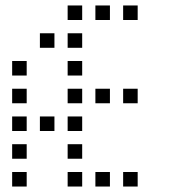

<svg xmlns="http://www.w3.org/2000/svg" viewBox="-20 -696 640 692"><path d="M224.8 -676.2Q223.8 -676.2 223.8 -676.2Q223.8 -676.2 223.8 -675.2V-624.8Q223.8 -623.8 223.8 -623.8Q223.8 -623.8 224.8 -623.8H275.2Q276.2 -623.8 276.2 -623.8Q276.2 -623.8 276.2 -624.8V-675.2Q276.2 -676.2 276.2 -676.2Q276.2 -676.2 275.2 -676.2ZM324.8 -676.2Q323.8 -676.2 323.8 -676.2Q323.8 -676.2 323.8 -675.2V-624.8Q323.8 -623.8 323.8 -623.8Q323.8 -623.8 324.8 -623.8H375.2Q376.2 -623.8 376.2 -623.8Q376.2 -623.8 376.2 -624.8V-675.2Q376.2 -676.2 376.2 -676.2Q376.2 -676.2 375.2 -676.2ZM424.8 -676.2Q423.8 -676.2 423.8 -676.2Q423.8 -676.2 423.8 -675.2V-624.8Q423.8 -623.8 423.8 -623.8Q423.8 -623.8 424.8 -623.8H475.2Q476.2 -623.8 476.2 -623.8Q476.2 -623.8 476.2 -624.8V-675.2Q476.2 -676.2 476.2 -676.2Q476.2 -676.2 475.2 -676.2ZM124.8 -576.2Q123.8 -576.2 123.8 -576.2Q123.8 -576.2 123.8 -575.2V-524.8Q123.8 -523.8 123.8 -523.8Q123.8 -523.8 124.8 -523.8H175.2Q176.2 -523.8 176.2 -523.8Q176.2 -523.8 176.2 -524.8V-575.2Q176.2 -576.2 176.2 -576.2Q176.2 -576.2 175.2 -576.2ZM224.8 -576.2Q223.8 -576.2 223.8 -576.2Q223.8 -576.2 223.8 -575.2V-524.8Q223.8 -523.8 223.8 -523.8Q223.8 -523.8 224.8 -523.8H275.2Q276.2 -523.8 276.2 -523.8Q276.2 -523.8 276.2 -524.8V-575.2Q276.2 -576.2 276.2 -576.2Q276.2 -576.2 275.2 -576.2ZM24.8 -476.2Q23.8 -476.2 23.8 -476.2Q23.8 -476.2 23.8 -475.2V-424.8Q23.8 -423.8 23.8 -423.8Q23.8 -423.8 24.8 -423.8H75.2Q76.2 -423.8 76.2 -423.8Q76.2 -423.8 76.2 -424.8V-475.2Q76.2 -476.2 76.2 -476.2Q76.2 -476.2 75.2 -476.2ZM224.8 -476.2Q223.8 -476.2 223.8 -476.2Q223.8 -476.2 223.8 -475.2V-424.8Q223.8 -423.8 223.8 -423.8Q223.8 -423.8 224.8 -423.8H275.2Q276.2 -423.8 276.2 -423.8Q276.2 -423.8 276.2 -424.8V-475.2Q276.2 -476.2 276.2 -476.2Q276.2 -476.2 275.2 -476.2ZM24.8 -376.2Q23.8 -376.2 23.8 -376.2Q23.8 -376.2 23.8 -375.2V-324.8Q23.8 -323.8 23.8 -323.8Q23.8 -323.8 24.8 -323.8H75.2Q76.2 -323.8 76.2 -323.8Q76.2 -323.8 76.2 -324.8V-375.2Q76.2 -376.2 76.2 -376.2Q76.2 -376.2 75.2 -376.2ZM224.8 -376.2Q223.8 -376.2 223.8 -376.2Q223.8 -376.2 223.8 -375.2V-324.8Q223.8 -323.8 223.8 -323.8Q223.8 -323.8 224.8 -323.8H275.2Q276.2 -323.8 276.2 -323.8Q276.2 -323.8 276.2 -324.8V-375.2Q276.2 -376.2 276.2 -376.2Q276.2 -376.2 275.2 -376.2ZM324.8 -376.2Q323.8 -376.2 323.8 -376.2Q323.8 -376.2 323.8 -375.2V-324.8Q323.8 -323.8 323.8 -323.8Q323.8 -323.8 324.8 -323.8H375.2Q376.2 -323.8 376.2 -323.8Q376.2 -323.8 376.2 -324.8V-375.2Q376.2 -376.2 376.2 -376.2Q376.2 -376.2 375.2 -376.2ZM424.8 -376.2Q423.8 -376.2 423.8 -376.2Q423.8 -376.2 423.8 -375.2V-324.8Q423.8 -323.8 423.8 -323.8Q423.8 -323.8 424.8 -323.8H475.2Q476.2 -323.8 476.2 -323.8Q476.2 -323.8 476.2 -324.8V-375.2Q476.2 -376.2 476.2 -376.2Q476.2 -376.2 475.2 -376.2ZM24.8 -276.2Q23.8 -276.2 23.8 -276.2Q23.8 -276.2 23.8 -275.2V-224.8Q23.8 -223.8 23.8 -223.8Q23.8 -223.8 24.8 -223.8H75.2Q76.2 -223.8 76.2 -223.8Q76.2 -223.8 76.2 -224.8V-275.2Q76.2 -276.2 76.2 -276.2Q76.2 -276.2 75.2 -276.2ZM124.8 -276.2Q123.8 -276.2 123.8 -276.2Q123.8 -276.2 123.8 -275.2V-224.8Q123.8 -223.8 123.8 -223.8Q123.8 -223.8 124.8 -223.8H175.2Q176.2 -223.8 176.2 -223.8Q176.2 -223.8 176.2 -224.8V-275.2Q176.2 -276.2 176.2 -276.2Q176.2 -276.2 175.2 -276.2ZM224.8 -276.2Q223.8 -276.2 223.8 -276.2Q223.8 -276.2 223.8 -275.2V-224.8Q223.8 -223.8 223.8 -223.8Q223.8 -223.8 224.8 -223.8H275.2Q276.2 -223.8 276.2 -223.8Q276.2 -223.8 276.2 -224.8V-275.2Q276.2 -276.2 276.2 -276.2Q276.2 -276.2 275.2 -276.2ZM24.8 -176.2Q23.8 -176.2 23.8 -176.2Q23.8 -176.2 23.8 -175.2V-124.8Q23.8 -123.8 23.8 -123.8Q23.8 -123.8 24.8 -123.8H75.2Q76.2 -123.8 76.2 -123.8Q76.2 -123.8 76.2 -124.8V-175.2Q76.2 -176.2 76.2 -176.2Q76.2 -176.2 75.2 -176.2ZM224.8 -176.2Q223.8 -176.2 223.8 -176.2Q223.8 -176.2 223.8 -175.2V-124.8Q223.8 -123.8 223.8 -123.8Q223.8 -123.8 224.8 -123.8H275.2Q276.2 -123.8 276.2 -123.8Q276.2 -123.8 276.2 -124.8V-175.2Q276.2 -176.2 276.2 -176.2Q276.2 -176.2 275.2 -176.2ZM24.8 -76.2Q23.8 -76.2 23.8 -76.2Q23.8 -76.2 23.8 -75.2V-24.8Q23.8 -23.8 23.8 -23.8Q23.8 -23.8 24.8 -23.8H75.2Q76.2 -23.8 76.2 -23.8Q76.2 -23.8 76.2 -24.8V-75.2Q76.2 -76.2 76.2 -76.2Q76.2 -76.2 75.2 -76.2ZM224.8 -76.2Q223.8 -76.2 223.8 -76.2Q223.8 -76.2 223.8 -75.2V-24.8Q223.8 -23.8 223.8 -23.8Q223.8 -23.8 224.8 -23.8H275.2Q276.2 -23.8 276.2 -23.8Q276.2 -23.8 276.2 -24.8V-75.2Q276.2 -76.2 276.2 -76.2Q276.2 -76.2 275.2 -76.2ZM324.8 -76.2Q323.8 -76.2 323.8 -76.2Q323.8 -76.2 323.8 -75.2V-24.8Q323.8 -23.8 323.8 -23.8Q323.8 -23.8 324.8 -23.8H375.2Q376.2 -23.8 376.2 -23.8Q376.2 -23.8 376.2 -24.8V-75.2Q376.2 -76.2 376.2 -76.2Q376.2 -76.2 375.2 -76.2ZM424.8 -76.2Q423.8 -76.2 423.8 -76.2Q423.8 -76.2 423.8 -75.2V-24.8Q423.8 -23.8 423.8 -23.8Q423.8 -23.8 424.8 -23.8H475.2Q476.2 -23.8 476.2 -23.8Q476.2 -23.8 476.2 -24.8V-75.2Q476.2 -76.2 476.2 -76.2Q476.2 -76.2 475.2 -76.2Z"/></svg>

Font: Doto Black
Style: Regular
Weight: 900
Monospace: yes
Version: Version 1.000